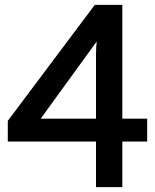

<svg xmlns="http://www.w3.org/2000/svg" viewBox="-20 -764 636 788"><path d="M482 -183H584V-277H482V-744H369L12 -268V-183H374V4H482ZM147 -277 377 -594C375 -576 374 -559 374 -543V-277Z"/></svg>

Font: Bithumb Trading Sans Semibold
Style: Regular
Weight: 600
Designer: HamHyungwon
Foundry: Bithumb
Version: Version 1.100;Glyphs 3.1.2 (3151)